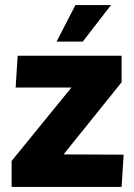

<svg xmlns="http://www.w3.org/2000/svg" viewBox="-20 -741 530 761"><path d="M26 -103 263 -394H42L50 -520H462V-415L232 -129L470 -128L462 0H26ZM204 -576 279 -721H420L308 -576Z"/></svg>

Font: Murecho
Style: Bold
Weight: 700
Designer: Neil Summerour
Foundry: Positype
Version: Version 1.010; ttfautohint (v1.8.3)